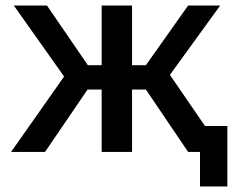

<svg xmlns="http://www.w3.org/2000/svg" viewBox="-20 -550 866 695"><path d="M704 125V0H661L508 -226H458V0H348V-226H297L143 0H20L212 -273L30 -530H150L298 -314H348V-530H458V-314H508L661 -530H777L595 -279L722 -94H803V125Z"/></svg>

Font: .
Style: 
Weight: 500
Designer: A.Korolkova, Vitaly Kuzmin
Foundry: ParaType Ltd
Version: Version 1.000; Glyphs 3.2, build 3192.0